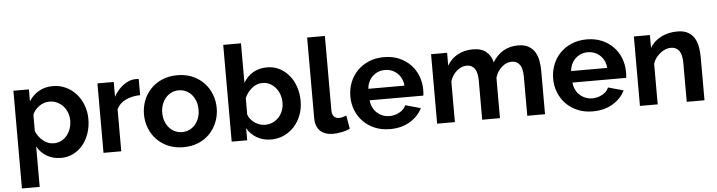

<svg xmlns="http://www.w3.org/2000/svg" viewBox="-53 -980 5390 1443"><g transform="rotate(-5 2642.5 -258.5)"><path d="M375 10Q313 10 267 -17.5Q221 -45 195 -92V213H61V-524H178V-434Q207 -480 253 -506.5Q299 -533 359 -533Q412 -533 457 -511.5Q502 -490 534.5 -453.5Q567 -417 585.5 -367.5Q604 -318 604 -263Q604 -206 587 -156Q570 -106 539.5 -69Q509 -32 467 -11Q425 10 375 10ZM330 -104Q360 -104 385.5 -117Q411 -130 429 -152Q447 -174 457 -203Q467 -232 467 -263Q467 -296 456 -324.5Q445 -353 425.5 -374Q406 -395 379.5 -407Q353 -419 322 -419Q303 -419 283 -412.5Q263 -406 246 -394Q229 -382 215.5 -366Q202 -350 195 -331V-208Q213 -163 250 -133.5Q287 -104 330 -104Z M1007 -408Q946 -407 898 -384.5Q850 -362 829 -317V0H695V-524H818V-412Q832 -439 851 -460.5Q870 -482 892 -498Q914 -514 936.5 -522.5Q959 -531 980 -531Q991 -531 996.5 -531Q1002 -531 1007 -530Z M1298 10Q1234 10 1183 -12Q1132 -34 1096.5 -71.5Q1061 -109 1042 -158Q1023 -207 1023 -261Q1023 -316 1042 -365Q1061 -414 1096.5 -451.5Q1132 -489 1183 -511Q1234 -533 1298 -533Q1362 -533 1412.5 -511Q1463 -489 1498.5 -451.5Q1534 -414 1553 -365Q1572 -316 1572 -261Q1572 -207 1553 -158Q1534 -109 1499 -71.5Q1464 -34 1413 -12Q1362 10 1298 10ZM1161 -261Q1161 -226 1171.5 -197.5Q1182 -169 1200.5 -148Q1219 -127 1244 -115.5Q1269 -104 1298 -104Q1327 -104 1352 -115.5Q1377 -127 1395.5 -148Q1414 -169 1424.5 -198Q1435 -227 1435 -262Q1435 -296 1424.5 -325Q1414 -354 1395.5 -375Q1377 -396 1352 -407.5Q1327 -419 1298 -419Q1269 -419 1244 -407Q1219 -395 1200.5 -374Q1182 -353 1171.5 -324Q1161 -295 1161 -261Z M1960 10Q1900 10 1853 -17Q1806 -44 1779 -91V0H1662V-730H1796V-432Q1824 -480 1869.5 -506.5Q1915 -533 1976 -533Q2027 -533 2069 -511Q2111 -489 2141.5 -452Q2172 -415 2188.5 -365Q2205 -315 2205 -260Q2205 -203 2186.5 -154Q2168 -105 2135 -68.5Q2102 -32 2057 -11Q2012 10 1960 10ZM1923 -104Q1955 -104 1982 -116.5Q2009 -129 2028 -150Q2047 -171 2057.5 -199Q2068 -227 2068 -259Q2068 -291 2058 -320Q2048 -349 2029.5 -371Q2011 -393 1986 -406Q1961 -419 1931 -419Q1886 -419 1850.5 -389.5Q1815 -360 1796 -317V-192Q1803 -172 1816.5 -156Q1830 -140 1847 -128.5Q1864 -117 1884 -110.5Q1904 -104 1923 -104Z M2295 -730H2429V-168Q2429 -139 2443 -123Q2457 -107 2483 -107Q2495 -107 2509.5 -111Q2524 -115 2537 -121L2555 -19Q2528 -6 2492 1Q2456 8 2427 8Q2364 8 2329.5 -25.5Q2295 -59 2295 -121Z M2856 10Q2793 10 2742 -11.5Q2691 -33 2655 -70Q2619 -107 2599.5 -156Q2580 -205 2580 -259Q2580 -315 2599 -364.5Q2618 -414 2654 -451.5Q2690 -489 2741.5 -511Q2793 -533 2857 -533Q2921 -533 2971.5 -511Q3022 -489 3057.5 -452Q3093 -415 3111.5 -366Q3130 -317 3130 -264Q3130 -251 3129.5 -239Q3129 -227 3127 -219H2722Q2725 -188 2737 -164Q2749 -140 2768 -123Q2787 -106 2811 -97Q2835 -88 2861 -88Q2901 -88 2936.5 -107.5Q2972 -127 2985 -159L3100 -127Q3071 -67 3007.5 -28.5Q2944 10 2856 10ZM2992 -306Q2987 -365 2948.5 -400.5Q2910 -436 2855 -436Q2828 -436 2804.5 -426.5Q2781 -417 2763 -400Q2745 -383 2733.5 -359Q2722 -335 2720 -306Z M4026 0H3892V-294Q3892 -357 3870.5 -386Q3849 -415 3811 -415Q3771 -415 3736 -384.5Q3701 -354 3686 -305V0H3552V-294Q3552 -357 3530.5 -386Q3509 -415 3471 -415Q3432 -415 3396.5 -385Q3361 -355 3346 -306V0H3212V-524H3333V-427Q3362 -478 3412.5 -505.5Q3463 -533 3528 -533Q3594 -533 3630 -501Q3666 -469 3676 -422Q3708 -476 3757 -504.5Q3806 -533 3869 -533Q3917 -533 3948 -515Q3979 -497 3996 -468Q4013 -439 4019.5 -402Q4026 -365 4026 -327Z M4386 10Q4323 10 4272 -11.5Q4221 -33 4185 -70Q4149 -107 4129.5 -156Q4110 -205 4110 -259Q4110 -315 4129 -364.5Q4148 -414 4184 -451.5Q4220 -489 4271.5 -511Q4323 -533 4387 -533Q4451 -533 4501.5 -511Q4552 -489 4587.5 -452Q4623 -415 4641.5 -366Q4660 -317 4660 -264Q4660 -251 4659.5 -239Q4659 -227 4657 -219H4252Q4255 -188 4267 -164Q4279 -140 4298 -123Q4317 -106 4341 -97Q4365 -88 4391 -88Q4431 -88 4466.5 -107.5Q4502 -127 4515 -159L4630 -127Q4601 -67 4537.5 -28.5Q4474 10 4386 10ZM4522 -306Q4517 -365 4478.5 -400.5Q4440 -436 4385 -436Q4358 -436 4334.5 -426.5Q4311 -417 4293 -400Q4275 -383 4263.5 -359Q4252 -335 4250 -306Z M5229 0H5095V-294Q5095 -357 5073 -386Q5051 -415 5012 -415Q4992 -415 4971 -407Q4950 -399 4931.5 -384.5Q4913 -370 4898 -350Q4883 -330 4876 -306V0H4742V-524H4863V-427Q4892 -477 4947 -505Q5002 -533 5071 -533Q5120 -533 5151 -515Q5182 -497 5199 -468Q5216 -439 5222.5 -402Q5229 -365 5229 -327Z"/></g></svg>

Font: Oxford Sans
Style: Bold
Weight: 700
Designer: Matt McInerney, Pablo Impallari, Rodrigo Fuenzalida
Foundry: Matt McInerney, Pablo Impallari, Rodrigo Fuenzalida
Version: Version 3.000g; ttfautohint (v1.5) -l 8 -r 28 -G 28 -x 14 -D